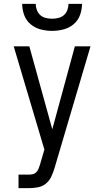

<svg xmlns="http://www.w3.org/2000/svg" viewBox="-20 -975 540 995"><path d="M76 0V-70H129Q139 -70 150 -72.5Q161 -75 168.5 -83Q176 -91 180 -101Q184 -111 187 -121L210 -200L51 -735H132L251 -305L368 -735H449L262 -102Q255 -79 245 -58Q235 -37 216.5 -22.5Q198 -8 175 -4Q152 0 129 0ZM250 -815Q220 -815 191 -822.5Q162 -830 139 -849Q116 -868 105.5 -896.5Q95 -925 95 -955H165Q165 -939 171 -923Q177 -907 189 -896.5Q201 -886 217.5 -882Q234 -878 250 -878Q266 -878 282.5 -882Q299 -886 311 -896.5Q323 -907 329 -923Q335 -939 335 -955H405Q405 -925 394.5 -896.5Q384 -868 361 -849Q338 -830 309 -822.5Q280 -815 250 -815Z"/></svg>

Font: Iosevka srxl
Style: Regular
Weight: 400
Monospace: yes
Designer: Belleve Invis
Foundry: Belleve Invis
Version: Version 33.0.1; ttfautohint (v1.8.3)